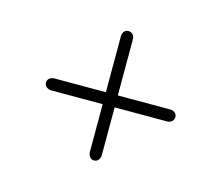

<svg xmlns="http://www.w3.org/2000/svg" viewBox="-68 -648 688 590"><g transform="rotate(15 275.5 -353.0)"><path d="M69.5 -341Q69.5 -349.5 76.2 -354.5Q83 -359.5 92 -359.5H460Q468.5 -359.5 474.8 -354.5Q481 -349.5 481 -341Q481 -332 474.8 -326.8Q468.5 -321.5 460 -321.5H91.5Q83 -321.5 76.2 -326.8Q69.5 -332 69.5 -341ZM273.5 -147.5Q265 -147.5 260 -154.2Q255 -161 255 -170V-538Q255 -546.5 260 -552.8Q265 -559 273.5 -559Q282.5 -559 287.8 -552.8Q293 -546.5 293 -538V-169.5Q293 -161 287.8 -154.2Q282.5 -147.5 273.5 -147.5Z"/></g></svg>

Font: Fraunces Light
Style: Regular
Weight: 300
Version: Version 1.000;[b76b70a41]